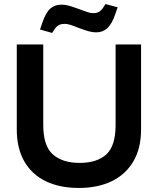

<svg xmlns="http://www.w3.org/2000/svg" viewBox="-20 -920 781 950"><path d="M370 10Q276 10 207 -23Q138 -56 100.5 -121Q63 -186 63 -280V-700H194V-302Q194 -198 241.5 -156Q289 -114 374 -114Q460 -114 506 -156Q552 -198 552 -302V-700H678V-280Q678 -186 639.5 -121Q601 -56 532 -23Q463 10 370 10ZM238 -757 178 -774 190 -809Q207 -859 229.5 -878Q252 -897 283 -897Q304 -897 327 -890Q350 -883 374 -874Q394 -867 410.5 -861Q427 -855 440 -855Q457 -855 468 -860.5Q479 -866 489 -880L502 -900L562 -884L550 -849Q533 -800 510.5 -780Q488 -760 457 -760Q436 -760 413 -767Q390 -774 366 -783Q347 -791 330 -796.5Q313 -802 300 -802Q284 -802 272.5 -796.5Q261 -791 251 -777Z"/></svg>

Font: REM Medium
Style: Regular
Weight: 500
Designer: Octavio Pardo
Foundry: Ashler Design
Version: Version 1.005;gftools[0.9.28]